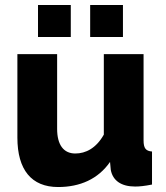

<svg xmlns="http://www.w3.org/2000/svg" viewBox="-20 -743 667 773"><path d="M133 -594H265V-723H133ZM343 -594H475V-723H343ZM50 -189C50 -59 107 10 214 10C302 10 375 -22 423 -91L426 -59C434 -16 468 8 524 8C541 8 562 6 592 0V-133C567 -135 558 -146 558 -178V-525H398V-201C367 -146 325 -125 283 -125C236 -125 210 -160 210 -224V-525H50Z"/></svg>

Font: FIGSv2-sans-serif ExtraBold
Style: Regular
Weight: 800
Designer: Matt McInerney, Pablo Impallari, Rodrigo Fuenzalida,Mirko Velimirovic
Foundry: Matt McInerney, Pablo Impallari, Rodrigo Fuenzalida
Version: Version 4.021;hotconv 1.0.109;makeotfexe 2.5.65596